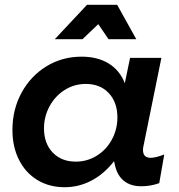

<svg xmlns="http://www.w3.org/2000/svg" viewBox="-20 -777 749 803"><path d="M550 -613H434L391 -676L325 -613H209L344 -757H470ZM32 -233Q32 -319 70 -389Q108 -459 174 -499.5Q240 -540 321 -540Q388 -540 434.5 -511.5Q481 -483 502 -429L524 -535H655L581 -171Q578 -159 578 -150Q578 -117 610 -117Q631 -117 667 -131L646 -11Q610 2 571 2Q527 2 499 -20Q471 -42 461 -85L457 -103Q416 -50 363 -22Q310 6 250 6Q186 6 136.5 -24Q87 -54 59.5 -108.5Q32 -163 32 -233ZM471 -286Q471 -349 435 -387.5Q399 -426 339 -426Q291 -426 251 -401Q211 -376 187.5 -333Q164 -290 164 -240Q164 -177 200.5 -139Q237 -101 297 -101Q345 -101 385 -126Q425 -151 448 -193.5Q471 -236 471 -286Z"/></svg>

Font: TypoPRO Montserrat Alternates
Style: Italic
Weight: 500
Italic angle: -11.3°
Designer: Julieta Ulanovsky
Foundry: Julieta Ulanovsky
Version: Version 6.001